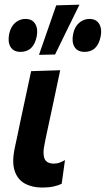

<svg xmlns="http://www.w3.org/2000/svg" viewBox="-20 -810 464 842"><path d="M165.5 12.5Q121 12.5 89 -5Q57 -22.5 44.2 -61Q31.5 -99.5 45 -162.5Q52.5 -197.5 57.8 -222Q63 -246.5 68.5 -274Q83 -341.5 94 -393Q105 -444.5 116.5 -498L244 -502Q225.5 -414.5 209.8 -340.5Q194 -266.5 183 -216L175 -176Q166.5 -136.5 175.2 -114.5Q184 -92.5 216.5 -92.5Q228 -92.5 239 -96Q250 -99.5 265 -108L250.5 -4Q235 3.5 214 8Q193 12.5 165.5 12.5ZM151 -569.5Q170 -624 188.8 -678.2Q207.5 -732.5 226.5 -786.5L328.5 -789.5Q301 -733.5 274.2 -679Q247.5 -624.5 221.5 -571ZM70.5 -582.5Q39 -582.5 26 -604.5Q13 -626.5 20.5 -662Q27 -693 46.5 -710Q66 -727 91.5 -727Q121.5 -727 134.5 -705.2Q147.5 -683.5 141 -650Q127 -582.5 70.5 -582.5ZM351.5 -582.5Q319.5 -582.5 306.5 -604.5Q293.5 -626.5 301 -662Q307.5 -693 327.2 -710Q347 -727 372 -727Q402 -727 415 -705.2Q428 -683.5 421.5 -650Q407.5 -582.5 351.5 -582.5Z"/></svg>

Font: Commissioner SemiBold
Style: Italic
Weight: 600
Italic angle: -12°
Designer: Kostas Bartsokas
Foundry: Kostas Bartsokas
Version: Version 1.000; ttfautohint (v1.8.3)